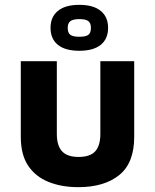

<svg xmlns="http://www.w3.org/2000/svg" viewBox="-20 -759 641 794"><path d="M304 15Q234 15 180 -7Q126 -29 96 -74.5Q66 -120 66 -193V-506H215V-205Q215 -157 236.5 -133.5Q258 -110 305 -110Q353 -110 374 -133.5Q395 -157 395 -205V-506H535V-193Q535 -85 473 -35Q411 15 304 15ZM308 -549Q250 -549 219.5 -573.5Q189 -598 189 -644Q189 -689 219.5 -714Q250 -739 308 -739Q366 -739 396.5 -714Q427 -689 427 -644Q427 -598 396.5 -573.5Q366 -549 308 -549ZM308 -607Q335 -607 345.5 -615Q356 -623 356 -644Q356 -663 345.5 -671.5Q335 -680 308 -680Q282 -680 271 -671.5Q260 -663 260 -644Q260 -623 271 -615Q282 -607 308 -607Z"/></svg>

Font: Maven Pro
Style: Bold
Weight: 700
Designer: Joe Prince
Foundry: Joe Prince
Version: Version 2.103